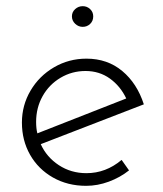

<svg xmlns="http://www.w3.org/2000/svg" viewBox="-20 -594 527 622"><path d="M374 -76 398 -42Q369 -19 332.5 -5.5Q296 8 259 8Q199 8 151.5 -19Q104 -46 77.5 -92.5Q51 -139 51 -197Q51 -253 79 -300.5Q107 -348 155 -376Q203 -404 260 -404Q328 -404 376 -364Q424 -324 446 -256L112 -127Q131 -85 170.5 -59Q210 -33 260 -33Q323 -33 374 -76ZM97 -199Q97 -178 101 -162L389 -275Q370 -315 336 -339.5Q302 -364 257 -364Q213 -364 176 -342Q139 -320 118 -282.5Q97 -245 97 -199ZM248 -574Q262 -574 272 -564.5Q282 -555 282 -541Q282 -526 272 -516.5Q262 -507 248 -507Q234 -507 223.5 -517Q213 -527 213 -541Q213 -555 223.5 -564.5Q234 -574 248 -574Z"/></svg>

Font: Josefin Sans Light
Style: Regular
Weight: 300
Designer: Santiago Orozco
Foundry: Typemade
Version: Version 2.000